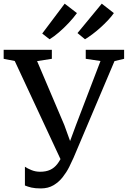

<svg xmlns="http://www.w3.org/2000/svg" viewBox="-33 -1015 698 1048"><path d="M190 13.5Q158.5 13.5 138.5 8.8Q118.5 4 103 -2.5V-105Q116.5 -95.5 138.8 -86.5Q161 -77.5 186 -77.5Q218 -77.5 240.8 -88Q263.5 -98.5 280.2 -120.2Q297 -142 310.5 -174.5L309.5 -120L47.5 -682L-13 -694V-743H250V-694L169.5 -681.5L318 -332.5L366.5 -198.5L332.5 -199L382 -333L515.5 -682L435 -694V-743H644.5V-694L592 -681.5L368.5 -154Q359 -132 344.5 -103.2Q330 -74.5 309.2 -48Q288.5 -21.5 259.2 -4Q230 13.5 190 13.5ZM430.5 -801 390 -834.5 522.5 -995 588.5 -943.5Q575 -924 555.5 -903.5Q536 -883 514 -863.2Q492 -843.5 470.5 -827.5Q449 -811.5 431.5 -801ZM237 -801 197.5 -832 320 -995 387 -943.5Q368.5 -918 342.5 -890.2Q316.5 -862.5 289 -838.8Q261.5 -815 238 -801Z"/></svg>

Font: Merriweather 24pt
Style: Regular
Weight: 400
Designer: Eben Sorkin
Foundry: Eben Sorkin
Version: Version 2.100